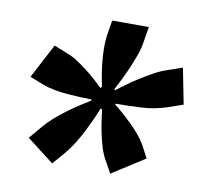

<svg xmlns="http://www.w3.org/2000/svg" viewBox="-64 -681 729 671"><g transform="rotate(10 300.0 -346.0)"><path d="M35 -367 99 -489 147 -470Q166 -463 185 -450.5Q204 -438 222 -424Q240 -410 255.5 -396Q271 -382 282 -371L287 -375Q284 -390 280 -412Q276 -434 273.5 -458.5Q271 -483 270.5 -508Q270 -533 273 -555L282 -610H412L403 -555Q400 -533 391 -508Q382 -483 371.5 -458.5Q361 -434 350 -412Q339 -390 331 -375L334 -372Q349 -383 368.5 -397.5Q388 -412 410.5 -426Q433 -440 455.5 -452.5Q478 -465 499 -472L554 -491L579 -364L524 -345Q482 -331 435.5 -328.5Q389 -326 345 -326L343 -323Q355 -314 371 -300Q387 -286 403.5 -270Q420 -254 435 -236.5Q450 -219 460 -202L484 -156L368 -82L343 -127Q333 -145 326 -168Q319 -191 314 -215Q309 -239 306 -261Q303 -283 301 -299H295Q289 -283 279 -261Q269 -239 257 -215Q245 -191 230.5 -168Q216 -145 201 -127L162 -82L66 -156L104 -201Q119 -219 139 -236.5Q159 -254 180.5 -270Q202 -286 223 -299.5Q244 -313 259 -322L258 -326Q241 -326 218.5 -327Q196 -328 172 -330Q148 -332 124.5 -336.5Q101 -341 83 -348Z"/></g></svg>

Font: JetBrains Mono ExtraBold
Style: Italic
Weight: 800
Designer: Philipp Nurullin, Konstantin Bulenkov
Foundry: JetBrains
Version: Version 1.000; ttfautohint (v1.8.3)